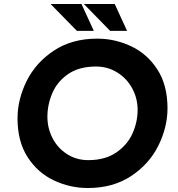

<svg xmlns="http://www.w3.org/2000/svg" viewBox="-20 -937 892 964"><path d="M68 -343Q68 -437 113.5 -529.5Q159 -622 250 -682.5Q341 -743 468 -743Q557 -743 638 -705Q719 -667 770 -588.5Q821 -510 821 -393Q821 -299 775.5 -206.5Q730 -114 639 -53.5Q548 7 421 7Q332 7 251 -31Q170 -69 119 -147.5Q68 -226 68 -343ZM671 -385Q671 -443 644 -493Q617 -543 569 -573Q521 -603 462 -603Q377 -603 322 -565Q267 -527 242.5 -469Q218 -411 218 -351Q218 -293 244 -243Q270 -193 317 -163Q364 -133 423 -133Q508 -133 564 -171.5Q620 -210 645.5 -267.5Q671 -325 671 -385ZM451 -782H366L234 -917H389ZM618 -782H533L401 -917H556Z"/></svg>

Font: Josefin Sans
Style: Bold Italic
Weight: 700
Italic angle: -7°
Designer: Santiago Orozco
Foundry: Typemade
Version: Version 2.000